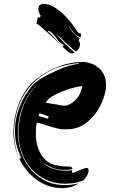

<svg xmlns="http://www.w3.org/2000/svg" viewBox="-20 -874 613 1001"><path d="M414 67Q376 80 356 81.5Q336 83 321 84Q265 84 220 63Q175 42 143 6Q111 -30 93.5 -78.5Q76 -127 76 -182Q76 -214 82 -248.5Q88 -283 100 -316.5Q112 -350 131 -379Q149 -408 174 -431Q148 -410 130 -381Q111 -352 98 -318.5Q85 -285 79 -249.5Q73 -214 73 -181Q73 -139 86.5 -91.5Q100 -44 130 -3.5Q160 37 207.5 64Q255 91 323 91Q355 91 390 82Q352 107 305 107Q267 107 233.5 95.5Q200 84 171.5 63.5Q143 43 120 15Q97 -13 81 -45L90 -53Q73 -87 65.5 -121Q58 -155 58 -190Q58 -241 72.5 -288Q87 -335 111 -377L135 -410Q141 -421 152.5 -432Q164 -443 178 -453.5Q192 -464 207.5 -472.5Q223 -481 237 -488Q273 -506 309 -520.5Q345 -535 393 -542L389 -545Q297 -536 233 -500.5Q169 -465 129 -414Q89 -363 71 -302.5Q53 -242 53 -184Q53 -153 58.5 -121.5Q64 -90 75 -59Q50 -119 50 -186Q50 -252 72 -317Q94 -382 141 -437Q201 -492 272 -521.5Q343 -551 409 -551Q430 -551 452 -544Q474 -537 492 -522.5Q510 -508 521.5 -485Q533 -462 533 -429Q533 -402 520 -363Q507 -324 481.5 -287.5Q456 -251 418 -225.5Q380 -200 330 -200H297Q260 -208 229.5 -218.5Q199 -229 172 -235Q168 -219 167.5 -204.5Q167 -190 167 -176Q167 -147 173.5 -119.5Q180 -92 194 -69Q208 -46 229.5 -30.5Q251 -15 282 -11Q301 -7 315 -6.5Q329 -6 338.5 -5.5Q348 -5 352.5 -2.5Q357 0 357 7Q347 10 336.5 11Q326 12 315 12Q280 12 252 0.5Q224 -11 204 -26Q227 -3 259 6.5Q291 16 322 16Q339 16 357 13Q355 19 355 20Q355 26 360 28Q364 27 374 22.5Q384 18 394.5 13.5Q405 9 415 5.5Q425 2 429 2Q434 2 438 3.5Q442 5 442 15Q442 25 435 39Q428 53 414 67ZM276 -329 298 -325Q309 -323 318 -323Q328 -323 341.5 -329.5Q355 -336 368.5 -348Q382 -360 392.5 -378Q403 -396 408 -419L410 -425Q396 -425 368 -418Q340 -411 310 -399.5Q280 -388 254 -372.5Q228 -357 218 -339Q233 -336 247.5 -333.5Q262 -331 276 -329ZM230 -255Q232 -257 232.5 -261Q233 -265 233 -267L186 -284L181 -270ZM202 -28Q195 -36 188 -44Q182 -51 178 -58Q187 -41 202 -28ZM175 -775Q177 -784 183 -784Q184 -784 188 -782L192 -792Q186 -800 183 -810Q180 -820 180 -828Q181 -833 182 -838.5Q183 -844 186 -847Q189 -848 195 -851Q201 -854 206 -854Q234 -854 262 -837Q290 -820 314 -796.5Q338 -773 356.5 -748Q375 -723 384 -708Q387 -702 395 -701Q403 -700 403 -694Q403 -686 399 -678Q377 -689 362.5 -705.5Q348 -722 334 -745Q345 -721 362 -703Q379 -685 396 -674Q394 -670 392.5 -666.5Q391 -663 390 -658Q395 -658 396 -653.5Q397 -649 397 -644Q397 -631 390.5 -620.5Q384 -610 376 -605L372 -608Q342 -633 319 -654.5Q296 -676 271 -701Q288 -678 312.5 -653Q337 -628 369 -601Q361 -596 353 -596Q348 -596 341.5 -600Q335 -604 328.5 -609.5Q322 -615 316 -621L306 -631L313 -639Q299 -646 289 -657Q279 -668 271 -679Q263 -690 254 -699.5Q245 -709 233 -714Q233 -712 229 -710Q249 -695 265 -675Q281 -656 301 -635Q287 -649 268 -667Q247 -687 227 -705Q207 -723 191.5 -736Q176 -749 170 -751Q172 -756 173 -762.5Q174 -769 175 -775ZM305 -632Q303 -633 301 -635Q303 -633 305 -632Z"/></svg>

Font: Finger Paint
Style: Regular
Weight: 400
Designer: Ralph du Carrois
Foundry: Ralph du Carrois
Version: Version 1.001